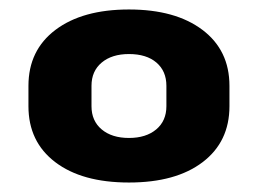

<svg xmlns="http://www.w3.org/2000/svg" viewBox="-20 -738 544 405"><path d="M252 -353Q153 -353 96.5 -396Q40 -439 40 -514V-557Q40 -632 97 -675Q154 -718 252 -718Q350 -718 407 -675Q464 -632 464 -557V-514Q464 -439 407.5 -396Q351 -353 252 -353ZM252 -447Q288 -447 309.5 -465Q331 -483 331 -514V-557Q331 -588 310 -606Q289 -624 252 -624Q216 -624 194.5 -606Q173 -588 173 -557V-514Q173 -483 194.5 -465Q216 -447 252 -447Z"/></svg>

Font: Pathway Extreme 28pt ExtraBold
Style: Regular
Weight: 800
Designer: Eduardo Rodriguez Tunni
Foundry: Eduardo Rodriguez Tunni
Version: Version 1.001;gftools[0.9.26]